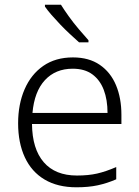

<svg xmlns="http://www.w3.org/2000/svg" viewBox="-20 -786 592 816"><path d="M290 -542Q358 -542 404 -510.5Q450 -479 473 -424Q496 -369 496 -298V-259H116Q117 -153 166 -96.5Q215 -40 307 -40Q356 -40 393 -48.5Q430 -57 474 -76V-24Q435 -7 395.5 1.5Q356 10 305 10Q225 10 169.5 -23Q114 -56 85.5 -117.5Q57 -179 57 -262Q57 -343 84.5 -406.5Q112 -470 164 -506Q216 -542 290 -542ZM289 -494Q216 -494 171 -445.5Q126 -397 118 -306H437Q437 -362 421 -404Q405 -446 372.5 -470Q340 -494 289 -494ZM239 -766Q252 -745 272 -717Q292 -689 315 -662Q338 -635 356 -615V-606H316Q298 -622 277 -641.5Q256 -661 236 -682Q216 -703 199 -722.5Q182 -742 171 -758V-766Z"/></svg>

Font: Noto Sans Hebrew Light
Style: Regular
Weight: 300
Designer: Monotype Design Team
Foundry: Monotype Imaging Inc.
Version: Version 2.003